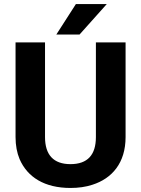

<svg xmlns="http://www.w3.org/2000/svg" viewBox="-20 -921 698 951"><path d="M329 -108C245 -108 203 -154 203 -242V-711H57V-242C57 -201 64 -164 77 -133C116 -43 201 10 329 10C368 10 405 5 438 -6C535 -37 602 -114 602 -242V-711H455V-242C455 -154 414 -108 329 -108ZM356 -901 259 -750H374L509 -901Z"/></svg>

Font: Asimov
Style: Regular
Weight: 500
Designer: Google
Version: Version 2.000980; 2014